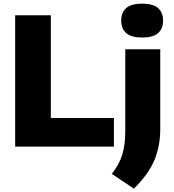

<svg xmlns="http://www.w3.org/2000/svg" viewBox="-20 -826 982 1082"><path d="M65.5 0V-740H266.5V-161H622V0ZM734.5 237 610 154Q652.5 100.5 669.2 45Q686 -10.5 686 -89V-548.5H883V-96.5Q883 -2.5 849.8 77Q816.5 156.5 734.5 237ZM781 -614.5Q720 -614.5 691.5 -639.2Q663 -664 663 -710Q663 -756 691.5 -780.8Q720 -805.5 781 -805.5Q842 -805.5 870.5 -780.8Q899 -756 899 -710Q899 -664 870.5 -639.2Q842 -614.5 781 -614.5Z"/></svg>

Font: Encode Sans SemiExpanded SemiExpanded ExtraBold
Style: Regular
Weight: 800
Width: 6
Designer: Multiple Designers
Foundry: Impallari Type
Version: Version 3.000; ttfautohint (v1.8.3) -l 8 -r 50 -G 200 -x 14 